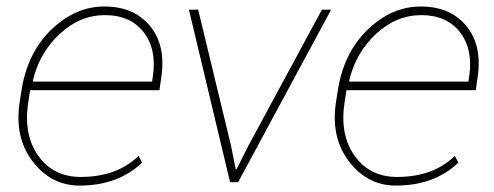

<svg xmlns="http://www.w3.org/2000/svg" viewBox="-20 -558 1513 588"><path d="M80.6 -311 81.5 -308.1H445.8L448.2 -324.2Q460.4 -407.7 419.7 -459.7Q378.9 -511.7 301.8 -511.7Q224.6 -511.7 162.6 -453.9Q100.6 -396 80.6 -311ZM474.1 -322.3 468.3 -281.7H72.3L66.4 -244.1Q51.3 -145 97.4 -80.6Q143.6 -16.1 227.5 -16.1Q337.9 -16.1 404.3 -80.6L415 -60.1Q341.8 10.3 223.6 10.3Q136.7 10.3 80.3 -63.2Q23.9 -136.7 40 -244.1L44.9 -275.4Q62 -394 136 -466.1Q210 -538.1 299.8 -538.1Q389.6 -538.1 439 -479Q488.3 -419.9 474.1 -322.3Z M687.5 -111.8 701.7 -40.5 704.6 -40 740.7 -111.8 965.8 -528.3H994.1L709.5 -0.5L710 0H684.6L558.6 -528.3H586.9Z M1049.3 -311 1050.3 -308.1H1414.6L1417 -324.2Q1429.2 -407.7 1388.4 -459.7Q1347.7 -511.7 1270.5 -511.7Q1193.4 -511.7 1131.3 -453.9Q1069.3 -396 1049.3 -311ZM1442.9 -322.3 1437 -281.7H1041L1035.2 -244.1Q1020 -145 1066.2 -80.6Q1112.3 -16.1 1196.3 -16.1Q1306.6 -16.1 1373 -80.6L1383.8 -60.1Q1310.5 10.3 1192.4 10.3Q1105.5 10.3 1049.1 -63.2Q992.7 -136.7 1008.8 -244.1L1013.7 -275.4Q1030.8 -394 1104.7 -466.1Q1178.7 -538.1 1268.6 -538.1Q1358.4 -538.1 1407.7 -479Q1457 -419.9 1442.9 -322.3Z"/></svg>

Font: Roboto-ThinItalic
Style: Italic
Weight: 250
Italic angle: -12°
Designer: Google
Version: Version 1.100141; 2013; ttfautohint (v0.94.14-c901) -l 8 -r 